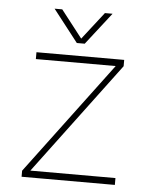

<svg xmlns="http://www.w3.org/2000/svg" viewBox="-49 -685 572 726"><g transform="rotate(5 237.0 -322.0)"><path d="M224 -522 129 -644H158L239 -540L320 -644H349L254 -522ZM60 0V-23L378 -448H75V-474H408V-450L91 -26H414V0Z"/></g></svg>

Font: Kanit Thin
Style: Regular
Weight: 250
Designer: Katatrad Team
Foundry: CadsonDemak
Version: Version 2.000; ttfautohint (v1.8.3)